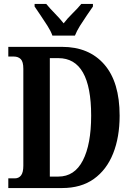

<svg xmlns="http://www.w3.org/2000/svg" viewBox="-20 -951 669 971"><path d="M22 0V-49H55Q75 -49 86.5 -64Q98 -79 98 -113V-603Q98 -639 85 -652Q72 -665 50 -665H22V-714H294Q430 -714 507.5 -625Q585 -536 585 -366Q585 -257 552 -174.5Q519 -92 454.5 -46Q390 0 294 0ZM275 -58Q357 -58 399 -139.5Q441 -221 441 -366Q441 -657 275 -657H232V-58ZM245 -771Q237 -794 220 -820.5Q203 -847 185.5 -873Q168 -899 155 -918V-931H214Q231 -910 257 -883.5Q283 -857 302 -833Q320 -857 347 -883.5Q374 -910 391 -931H450V-918Q437 -899 419 -873Q401 -847 384.5 -820.5Q368 -794 359 -771Z"/></svg>

Font: Noto Serif Thai ExtraCondensed
Style: Bold
Weight: 700
Width: 2
Designer: Monotype Design Team
Foundry: Monotype Imaging Inc.
Version: Version 2.002; ttfautohint (v1.8.4.7-5d5b)